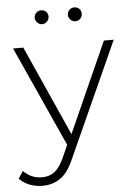

<svg xmlns="http://www.w3.org/2000/svg" viewBox="-87 -750 675 992"><g transform="rotate(-5 250.5 -254.0)"><path d="M474 -522H525L257 71Q227 141 188 169Q147 198 94 198Q58 198 27 186Q-4 174 -27 151L-2 113Q39 154 95 154Q133 154 160 133Q188 111 210 61L238 -2L3 -522H56L265 -55ZM128 -670Q128 -685 139 -696Q149 -706 164 -706Q180 -706 190 -696Q200 -686 200 -670Q200 -656 189 -645Q178 -634 164 -634Q150 -634 139 -645Q128 -656 128 -670ZM336 -634Q322 -634 311 -645Q300 -656 300 -670Q300 -685 311 -696Q321 -706 336 -706Q352 -706 362 -696Q372 -686 372 -670Q372 -655 362 -645Q351 -634 336 -634Z"/></g></svg>

Font: Montserrat Light Alt1
Style: Light
Weight: 500
Designer: Differentunic
Foundry: Julieta Ulanovsky
Version: 0.1